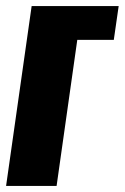

<svg xmlns="http://www.w3.org/2000/svg" viewBox="-30 -611 410 631"><path d="M-10 0 74 -591H360L344 -480H224L156 0Z"/></svg>

Font: Alumni Sans Black
Style: Italic
Weight: 900
Italic angle: -8°
Version: Version 1.016